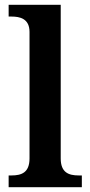

<svg xmlns="http://www.w3.org/2000/svg" viewBox="-20 -780 376 800"><path d="M16 0H321V-49H308C266 -49 233 -61 233 -120V-760H16V-711H28C62 -711 103 -703 103 -647V-120C103 -61 70 -49 28 -49H16Z"/></svg>

Font: Noto Serif Lao SemiBold
Style: Regular
Weight: 600
Designer: Monotype Design Team
Foundry: Monotype Imaging Inc.
Version: Version 2.003